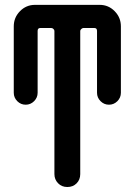

<svg xmlns="http://www.w3.org/2000/svg" viewBox="-20 -750 540 770"><path d="M35.2 -377.9V-644.5Q35.2 -679.7 60.1 -705.1Q85 -730.5 120.1 -730.5H379.9Q415 -730.5 439.9 -705.1Q464.8 -679.7 464.8 -644.5V-377.9Q464.8 -358.4 450.7 -344.2Q436.5 -330.1 417 -330.1Q397.5 -330.1 383.3 -344.2Q369.1 -358.4 369.1 -377.9V-626Q369.1 -637.7 358.4 -637.7H314.5Q310.5 -637.7 306.2 -633.8Q301.8 -629.9 301.8 -626V-51.8Q301.8 -29.3 287.1 -14.6Q272.5 0 250 0Q227.5 0 212.9 -15.1Q198.2 -30.3 198.2 -51.8V-626Q198.2 -629.9 194.3 -633.8Q190.4 -637.7 185.5 -637.7H141.6Q130.9 -637.7 130.9 -626V-377.9Q130.9 -358.4 116.7 -344.2Q102.5 -330.1 83 -330.1Q63.5 -330.1 49.3 -344.2Q35.2 -358.4 35.2 -377.9Z"/></svg>

Font: Rounded-X Mgen+ 1m medium
Style: Regular
Weight: 500
Designer: [Source Han Sans]
Ryoko NISHIZUKA  (kana & ideographs); Paul D. Hunt (Latin, Greek & Cyrillic); Wenlong ZHANG  (bopomofo
Version: Version 1.059.20150602